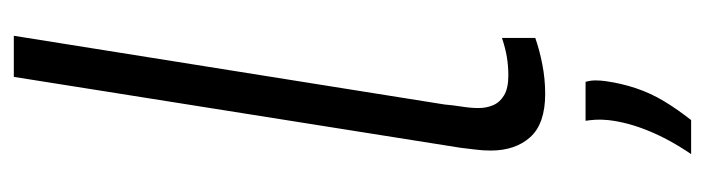

<svg xmlns="http://www.w3.org/2000/svg" viewBox="-382 -398 996 271"><g transform="rotate(-90 115.5 -262.0)"><path d="M143 -740H201L104 -132Q103 -120 101 -107.5Q99 -95 99 -84Q99 -73 103 -63.5Q107 -54 117 -48Q127 -42 145 -42Q158 -42 170.5 -44Q183 -46 198 -51V-4Q181 2 160.5 6Q140 10 119 10Q77 10 58 -11Q39 -32 39 -67Q39 -78 40.5 -89.5Q42 -101 43 -110ZM81 67H136Q138 74 138 81Q138 88 137 95Q134 117 127 138Q120 159 108.5 178Q97 197 82 216H34Q55 185 67 155.5Q79 126 82 99Q83 89 82.5 81Q82 73 81 67Z"/></g></svg>

Font: Georama Light
Style: Italic
Weight: 300
Italic angle: -9°
Designer: Jean-Baptiste Levee
Foundry: Production Type
Version: Version 1.001